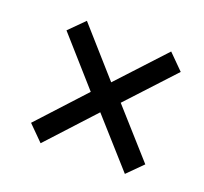

<svg xmlns="http://www.w3.org/2000/svg" viewBox="-79 -614 615 578"><g transform="rotate(20 228.5 -325.0)"><path d="M103 -128 240 -277 373 -128 421 -176 288 -325 426 -474 378 -522 240 -373 108 -522 60 -474 192 -325 55 -176Z"/></g></svg>

Font: Fixel Text 20240404
Style: Italic
Weight: 400
Width: 4
Italic angle: -10°
Designer: AlfaBravo + MacPaw
Foundry: Kyrylo Tkachov, Marchela Mozhyna, Serhii Makarenko, Maria Weinstein, Zakhar Kryvoshyya
Version: Version 1.211;Glyphs 3.2 (3225)